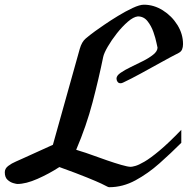

<svg xmlns="http://www.w3.org/2000/svg" viewBox="-92 -761 791 809"><path d="M368.2 27.8Q364.3 27.8 358.9 24.7Q353.5 21.5 335 12.7Q316.4 3.9 275.1 -12.9Q233.9 -29.8 158.2 -57.1Q114.7 -28.8 65.9 -7.3Q17.1 14.2 -19 14.2Q-22.5 14.2 -35.4 10.7Q-48.3 7.3 -60.1 -3.2Q-71.8 -13.7 -71.8 -35.2Q-71.8 -50.8 -57.4 -61.8Q-43 -72.8 -25.1 -80.3Q-7.3 -87.9 2.9 -92.8L130.9 -150.9L244.1 -555.2Q252.4 -584.5 269 -598.6Q285.6 -612.8 309.1 -629.9Q320.3 -638.2 346.7 -656.2Q373 -674.3 405 -693.8Q437 -713.4 466.8 -727.3Q496.6 -741.2 514.2 -741.2Q556.2 -741.2 594 -717.5Q631.8 -693.8 655.5 -655.8Q679.2 -617.7 679.2 -575.2Q679.2 -562.5 675.3 -553Q671.4 -543.5 661.1 -538.1Q629.4 -522 586.7 -498.3Q543.9 -474.6 501.5 -451.4Q459 -428.2 426.8 -413.1Q420.9 -410.2 416 -410.2Q407.7 -410.2 403.3 -416.3Q398.9 -422.4 398.9 -430.2Q398.9 -442.4 416.3 -454.3Q433.6 -466.3 459 -478.5Q484.4 -490.7 510.3 -503.7Q536.1 -516.6 553.7 -530.8Q571.3 -544.9 571.8 -560.1Q571.3 -560.1 567.4 -580.1Q563.5 -600.1 554.4 -626Q545.4 -651.9 529.5 -671.9Q513.7 -691.9 488.8 -691.9Q470.2 -689.9 446.5 -669.4Q422.9 -648.9 400.4 -620.4Q377.9 -591.8 362.1 -564.5Q346.2 -537.1 342.8 -521Q324.2 -429.7 298.1 -330.1Q272 -230.5 229 -129.9Q239.7 -127 248.8 -123.5Q257.8 -120.1 269 -117.2Q276.9 -114.7 302.2 -105.5Q327.6 -96.2 359.4 -85.2Q391.1 -74.2 418.9 -66.2Q446.8 -58.1 459 -58.1Q464.4 -58.1 478 -61.8Q491.7 -65.4 516.6 -79.8Q541.5 -94.2 579.6 -126Q617.7 -157.7 671.9 -213.9V-159.2Q628.9 -116.2 580.3 -73Q531.7 -29.8 478.5 -1Q425.3 27.8 368.2 27.8Z"/></svg>

Font: Norican
Style: Regular
Weight: 400
Designer: Vernon Adams
Foundry: Vernon Adams
Version: Version 1.100; ttfautohint (v1.8.4.7-5d5b);gftools[0.9.33]